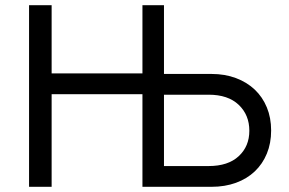

<svg xmlns="http://www.w3.org/2000/svg" viewBox="-20 -720 1113 740"><path d="M92 -700H179V-437H529V-700H612V-435H795Q847 -435 889.5 -419Q932 -403 962 -374.5Q992 -346 1008.5 -306Q1025 -266 1025 -217Q1025 -168 1008.5 -128Q992 -88 962 -59.5Q932 -31 889.5 -15.5Q847 0 795 0H529V-357H179V0H92ZM784 -80Q859 -80 900 -118Q941 -156 941 -216Q941 -277 900 -316Q859 -355 784 -355H612V-80Z"/></svg>

Font: NT Somic
Style: Regular
Weight: 400
Designer: Ravid Balaliev — lead type designer, mastering
Michael Voronin — secret advisor, marketing
Ivan Kovalenko — best boy
Foundry: NT Type
Version: Version 0.7